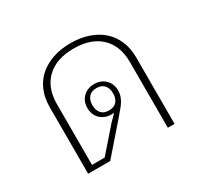

<svg xmlns="http://www.w3.org/2000/svg" viewBox="-120 -708 910 866"><g transform="rotate(-30 335.0 -275.0)"><path d="M110 -347Q110 -393 125.5 -431Q141 -469 170.5 -495Q200 -521 241.5 -535.5Q283 -550 335 -550Q387 -550 428.5 -535.5Q470 -521 499 -495Q528 -469 544 -431Q560 -393 560 -347V0H525V-342Q525 -427 475 -474.5Q425 -522 335 -522Q245 -522 195 -474.5Q145 -427 145 -342V-26H211L316 -146L349 -180Q345 -179 335 -179Q300 -179 277.5 -201Q255 -223 255 -258Q255 -293 277.5 -315Q300 -337 335 -337Q370 -337 392.5 -315Q415 -293 415 -258Q415 -244 411.5 -232Q408 -220 400.5 -207Q393 -194 381 -180Q369 -166 353 -147L225 0H110ZM335 -200Q362 -200 375.5 -216Q389 -232 389 -258Q389 -284 375.5 -300Q362 -316 335 -316Q308 -316 294.5 -300Q281 -284 281 -258Q281 -232 294.5 -216Q308 -200 335 -200Z"/></g></svg>

Font: IBM Plex Sans Thai Looped ExtraLight
Style: Regular
Weight: 200
Designer: Mike Abbink, Paul van der Laan, Pieter van Rosmalen, Ben Mitchell, Mark Frömberg
Foundry: Bold Monday
Version: Version 1.0